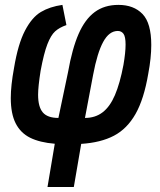

<svg xmlns="http://www.w3.org/2000/svg" viewBox="-20 -576 640 766"><path d="M198.5 -2.5Q138.5 -7.5 100.2 -26.5Q62 -45.5 42.5 -84Q23 -122.5 23 -185Q23 -234.5 36 -305Q52 -401 79.8 -454Q107.5 -507 143.2 -528.2Q179 -549.5 229 -556.5L245 -476Q216.5 -466 199.8 -450.8Q183 -435.5 169 -399.5Q155 -363.5 142 -293.5Q132 -230 132 -198Q132 -149.5 150.8 -127.5Q169.5 -105.5 213 -105.5L251.5 -288.5Q268 -382 293.5 -440.5Q319 -499 357.8 -527.8Q396.5 -556.5 452.5 -556.5Q513.5 -556.5 548.5 -520.2Q583.5 -484 583.5 -396.5Q583.5 -345 571.5 -282Q554.5 -181 520.8 -121.5Q487 -62 434.5 -34.5Q382 -7 304 -2L274.5 170H169.5ZM472.5 -317Q481 -366.5 481 -398Q481 -429.5 472.8 -441Q464.5 -452.5 450 -452.5Q415.5 -452.5 391.8 -409Q368 -365.5 351.5 -277.5L319 -105.5Q360 -105.5 389.2 -127.8Q418.5 -150 438.5 -196.5Q458.5 -243 472.5 -317Z"/></svg>

Font: JuliaMono Black
Style: Italic
Weight: 900
Italic angle: -9°
Monospace: yes
Designer: cormullion
Foundry: corm
Version: Version 0.057; ttfautohint (v1.8.4)